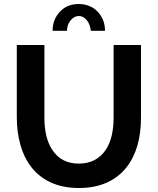

<svg xmlns="http://www.w3.org/2000/svg" viewBox="-20 -935 790 960"><path d="M434 -781H505Q505 -838 468 -877Q451 -895 426.5 -905Q402 -915 374 -915Q316 -915 280 -877Q243 -838 243 -781H315Q315 -811 333 -833Q351 -855 374 -855Q397 -855 414 -834Q431 -813 434 -781ZM240 -188Q202 -246 202 -348V-710H64V-348Q64 -276 81.5 -212.5Q99 -149 134 -103Q172 -52 232.5 -23.5Q293 5 375 5Q454 5 514 -22Q574 -49 613 -99Q685 -191 685 -348V-710H548V-348Q548 -248 511 -189Q464 -117 374 -117Q285 -117 240 -188Z"/></svg>

Font: RT Raleway Bold
Style: Regular
Weight: 400
Designer: Matt McInerney, Pablo Impallari, Rodrigo Fuenzalida — Edited by Milan Moffatt in April 2016
Foundry: Matt McInerney, Pablo Impallari, Rodrigo Fuenzalida — Edited by Milan Moffatt in April 2016
Version: Version 3.001